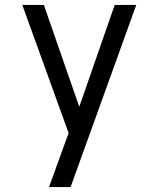

<svg xmlns="http://www.w3.org/2000/svg" viewBox="-20 -755 640 775"><path d="M178 0Q191 -35 203.5 -70.5Q216 -106 229 -141L257 -218L70 -735H157L300 -324L443 -735H530L265 0Z"/></svg>

Font: Iosevka Custom Extended
Style: Regular
Weight: 400
Width: 7
Monospace: yes
Designer: Belleve Invis
Foundry: Belleve Invis
Version: Version 11.2.4; ttfautohint (v1.8.4)